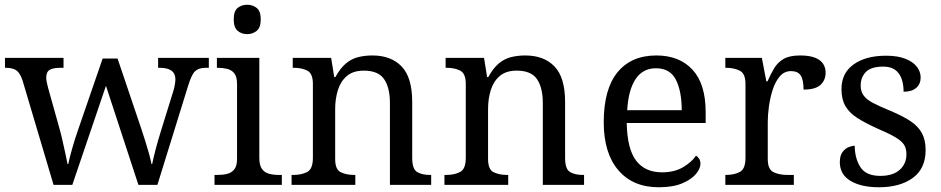

<svg xmlns="http://www.w3.org/2000/svg" viewBox="-20 -780 3969 810"><path d="M75 -441Q64 -473 48.5 -483.5Q33 -494 4 -494H1V-536H248V-494H235Q205 -494 190 -485.5Q175 -477 175 -452Q175 -444 177.5 -432Q180 -420 183 -409L230 -241Q237 -217 243.5 -187.5Q250 -158 256 -131.5Q262 -105 265 -88H268Q273 -113 284.5 -153.5Q296 -194 309 -231L413 -533H476L576 -237Q584 -213 593 -184.5Q602 -156 609 -130.5Q616 -105 619 -88H622Q627 -113 636.5 -149.5Q646 -186 661 -234L711 -395Q715 -408 717.5 -422.5Q720 -437 720 -445Q720 -494 654 -494H647V-536H861V-494H848Q819 -494 803.5 -480Q788 -466 773 -416L644 0H564L427 -418L285 0H206Z M885 0V-42H898Q920 -42 938.5 -46.5Q957 -51 968.5 -65.5Q980 -80 980 -109V-426Q980 -456 968.5 -470.5Q957 -485 938.5 -489.5Q920 -494 898 -494H895V-536H1074V-114Q1074 -83 1085 -67.5Q1096 -52 1115 -47Q1134 -42 1156 -42H1169V0ZM1023 -636Q999 -636 982.5 -650Q966 -664 966 -698Q966 -733 982.5 -746.5Q999 -760 1023 -760Q1046 -760 1063 -746.5Q1080 -733 1080 -698Q1080 -664 1063 -650Q1046 -636 1023 -636Z M1210 0V-42H1218Q1252 -42 1276 -54.5Q1300 -67 1300 -114V-426Q1300 -470 1276.5 -482Q1253 -494 1220 -494H1215V-536H1377L1390 -455H1395Q1416 -493 1439.5 -512.5Q1463 -532 1491 -539Q1519 -546 1551 -546Q1630 -546 1674.5 -499.5Q1719 -453 1719 -350V-114Q1719 -67 1739.5 -54.5Q1760 -42 1794 -42H1799V0H1625V-345Q1625 -410 1600.5 -446Q1576 -482 1515 -482Q1470 -482 1443.5 -459.5Q1417 -437 1405.5 -400Q1394 -363 1394 -320V-109Q1394 -65 1417.5 -53.5Q1441 -42 1474 -42H1479V0Z M1855 0V-42H1863Q1897 -42 1921 -54.5Q1945 -67 1945 -114V-426Q1945 -470 1921.5 -482Q1898 -494 1865 -494H1860V-536H2022L2035 -455H2040Q2061 -493 2084.5 -512.5Q2108 -532 2136 -539Q2164 -546 2196 -546Q2275 -546 2319.5 -499.5Q2364 -453 2364 -350V-114Q2364 -67 2384.5 -54.5Q2405 -42 2439 -42H2444V0H2270V-345Q2270 -410 2245.5 -446Q2221 -482 2160 -482Q2115 -482 2088.5 -459.5Q2062 -437 2050.5 -400Q2039 -363 2039 -320V-109Q2039 -65 2062.5 -53.5Q2086 -42 2119 -42H2124V0Z M2759 10Q2650 10 2588.5 -62Q2527 -134 2527 -264Q2527 -404 2585 -475Q2643 -546 2749 -546Q2846 -546 2901.5 -486Q2957 -426 2957 -307V-261H2624Q2626 -152 2663.5 -102.5Q2701 -53 2773 -53Q2825 -53 2861.5 -74.5Q2898 -96 2916 -123Q2923 -120 2929 -111Q2935 -102 2935 -89Q2935 -69 2916 -46Q2897 -23 2858 -6.5Q2819 10 2759 10ZM2856 -315Q2856 -395 2831.5 -443.5Q2807 -492 2747 -492Q2692 -492 2661.5 -446.5Q2631 -401 2626 -315Z M3040 0V-42H3043Q3077 -42 3101 -54.5Q3125 -67 3125 -114V-426Q3125 -470 3100.5 -482Q3076 -494 3043 -494H3040V-536H3194L3213 -437H3218Q3231 -467 3246 -492Q3261 -517 3286 -531.5Q3311 -546 3355 -546Q3410 -546 3436.5 -527Q3463 -508 3463 -473Q3463 -442 3441.5 -422Q3420 -402 3370 -402Q3370 -443 3358 -461.5Q3346 -480 3317 -480Q3289 -480 3270 -458Q3251 -436 3240 -402Q3229 -368 3224 -331.5Q3219 -295 3219 -266V-109Q3219 -65 3243.5 -53.5Q3268 -42 3301 -42H3329V0Z M3688 10Q3613 10 3568 -17Q3523 -44 3523 -96Q3523 -123 3534 -138Q3545 -153 3559.5 -159Q3574 -165 3586 -165Q3586 -113 3609.5 -75.5Q3633 -38 3694 -38Q3747 -38 3775.5 -63.5Q3804 -89 3804 -129Q3804 -154 3793.5 -170Q3783 -186 3756.5 -201.5Q3730 -217 3681 -238Q3630 -261 3596.5 -282.5Q3563 -304 3546.5 -332.5Q3530 -361 3530 -404Q3530 -472 3581.5 -508.5Q3633 -545 3718 -545Q3766 -545 3798.5 -532.5Q3831 -520 3847.5 -499Q3864 -478 3864 -453Q3864 -426 3845.5 -409.5Q3827 -393 3792 -393Q3792 -443 3771 -471Q3750 -499 3706 -499Q3655 -499 3633 -476.5Q3611 -454 3611 -419Q3611 -394 3623.5 -377Q3636 -360 3663.5 -345.5Q3691 -331 3735 -313Q3788 -291 3821 -269Q3854 -247 3869.5 -218Q3885 -189 3885 -147Q3885 -69 3831 -29.5Q3777 10 3688 10Z"/></svg>

Font: Noto Serif Toto
Style: Regular
Weight: 400
Designer: Monotype Design Team
Foundry: Monotype Imaging Inc.
Version: Version 2.001